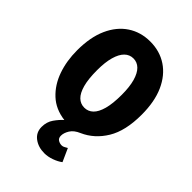

<svg xmlns="http://www.w3.org/2000/svg" viewBox="-255 -773 1111 1111"><g transform="rotate(45 300.0 -217.5)"><path d="M323 228Q273 228 238.5 202Q204 176 204 131Q204 90 225.5 59.5Q247 29 269 10Q190 0 138.5 -48Q87 -96 61.5 -168.5Q36 -241 36 -328Q36 -435 69.5 -509.5Q103 -584 162.5 -623.5Q222 -663 300 -663Q378 -663 437.5 -623.5Q497 -584 530.5 -509.5Q564 -435 564 -328Q564 -196 516 -117Q468 -38 389 -3Q351 13 335 39Q319 65 319 88Q319 108 332.5 116.5Q346 125 362 125Q372 125 381 119.5Q390 114 398 110L434 190Q413 206 382.5 217Q352 228 323 228ZM300 -122Q331 -122 353.5 -143.5Q376 -165 388.5 -210.5Q401 -256 401 -328Q401 -393 388.5 -437Q376 -481 353.5 -503Q331 -525 300 -525Q269 -525 246.5 -503Q224 -481 211.5 -437Q199 -393 199 -328Q199 -256 211.5 -210.5Q224 -165 246.5 -143.5Q269 -122 300 -122Z"/></g></svg>

Font: Source Code Pro ExtraBold
Style: Regular
Weight: 800
Monospace: yes
Designer: Paul D. Hunt, Teo Tuominen
Foundry: Adobe Systems Incorporated
Version: Version 1.018;hotconv 1.0.116;makeotfexe 2.5.65601